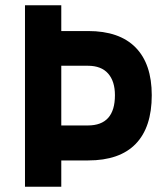

<svg xmlns="http://www.w3.org/2000/svg" viewBox="-20 -710 632 730"><path d="M314 -233Q417 -233 417 -348Q417 -401 391 -430.5Q365 -460 314 -460H213V-233ZM315 -100H213V0H75V-690H213V-592H315Q434 -592 495.5 -529.5Q557 -467 557 -348Q557 -226 496 -163Q435 -100 315 -100Z"/></svg>

Font: TypoPRO Titillium Maps
Style: 999 wt
Weight: 900
Designer: Campivisivi
Foundry: Accademia di Belle Arti di Urbino and students of MA course of Visual design
Version: Version 001.001